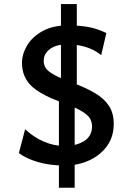

<svg xmlns="http://www.w3.org/2000/svg" viewBox="-20 -801 639 929"><path d="M494.6 -641.1 469.7 -534.2Q436 -561.5 393.8 -574Q351.6 -586.4 305.7 -586.4Q252 -586.4 221.7 -563.7Q191.4 -541 191.4 -506.3Q191.4 -486.8 201.9 -470.9Q212.4 -455.1 243.7 -438.2Q274.9 -421.4 336.4 -398.4Q396.5 -376 439.9 -350.3Q483.4 -324.7 506.8 -289.3Q530.3 -253.9 530.3 -202.1Q530.3 -138.7 497.1 -93.5Q463.9 -48.3 409.7 -24.2Q355.5 0 292.5 0Q222.7 0 164.3 -16.8Q106 -33.7 71.3 -60.5L101.6 -175.8Q141.6 -137.7 191.2 -116.2Q240.7 -94.7 292.5 -94.7Q349.1 -94.7 387.2 -118.7Q425.3 -142.6 425.3 -189.9Q425.3 -211.9 414.1 -229.7Q402.8 -247.6 369.6 -266.4Q336.4 -285.2 270 -309.1Q170.4 -345.7 128.4 -388.7Q86.4 -431.6 86.4 -496.6Q86.4 -539.6 111.3 -581.3Q136.2 -623 186 -650.6Q235.8 -678.2 310.5 -678.2Q362.3 -678.2 406.5 -670.4Q450.7 -662.6 494.6 -641.1ZM274.9 -781.2H351.6V-365.2L341.3 -329.1V107.4H265.1V-353.5L274.9 -386.2Z"/></svg>

Font: Kanchenjunga
Style: Bold
Weight: 700
Designer: Becca Hirsbrunner Spalinger
Foundry: SIL International
Version: Version 2.001